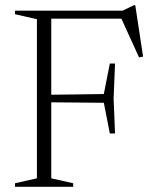

<svg xmlns="http://www.w3.org/2000/svg" viewBox="-20 -716 589 736"><path d="M421 -472.5 415.5 -338.5 421 -204.5H401L378 -322L151 -324V-352.5L378 -355.5L401 -472.5ZM493.5 -696H498.5L528.5 -499L513 -496L441 -654L484.5 -644.5H128.5V-675H449.5ZM176.5 -675V-32.5L260.5 -13.5V0H37.5V-13.5L121.5 -32.5V-642.5L37.5 -661.5V-675Z"/></svg>

Font: Newsreader 24pt Light
Style: Regular
Weight: 300
Designer: Hugues Gentile
Foundry: Production Type
Version: Version 1.003